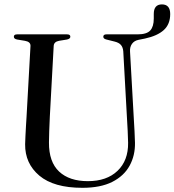

<svg xmlns="http://www.w3.org/2000/svg" viewBox="-20 -860 812 894"><path d="M572 -296 554 -621Q552.5 -639.5 543.2 -650.5Q534 -661.5 513.5 -666.5L475.5 -676Q461 -679.5 461 -689Q461 -700 475.5 -700H620Q663 -700 679.5 -718Q696 -736 696 -773.5V-795Q696 -839.5 734 -839.5Q772.5 -839.5 772.5 -794.5Q772.5 -747.5 742.8 -720.2Q713 -693 655 -680.5L625 -674.5Q605 -670.5 594.5 -655.8Q584 -641 585.5 -619.5L603.5 -299.5Q605 -273 606.5 -247.2Q608 -221.5 608.5 -195Q609.5 -136 583.5 -88.5Q557.5 -41 503 -13.2Q448.5 14.5 363.5 14.5Q230.5 14.5 163.2 -42.2Q96 -99 97 -188.5Q97.5 -203.5 98.5 -227Q99.5 -250.5 101 -274.2Q102.5 -298 103.5 -314.5L122 -646.5Q122.5 -665.5 96 -670L59.5 -676Q44.5 -679 44.5 -689Q44.5 -700 59.5 -700H292.5Q307.5 -700 307.5 -689Q307.5 -679.5 292 -676L255 -670Q231 -665.5 230 -646L212 -316.5Q210 -280 209.2 -249.2Q208.5 -218.5 208 -196.5Q207.5 -106 255.2 -61.2Q303 -16.5 389 -16.5Q477 -16.5 527.2 -64.5Q577.5 -112.5 576.5 -195Q576 -226.5 574.5 -251Q573 -275.5 572 -296Z"/></svg>

Font: Fraunces 72pt
Style: Regular
Weight: 400
Version: Version 1.000;[0bf87f6ff]